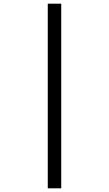

<svg xmlns="http://www.w3.org/2000/svg" viewBox="-20 -780 591 1041"><path d="M239 -760H312V241H239Z"/></svg>

Font: Noto Sans Meetei Mayek
Style: Regular
Weight: 400
Designer: Monotype Design Team and Neelakash Kshetrimayum
Foundry: Monotype Imaging Inc.
Version: Version 2.002